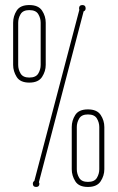

<svg xmlns="http://www.w3.org/2000/svg" viewBox="-20 -730 466 760"><path d="M134 -9Q136 -3 136 -3Q136 10 123 10Q110 10 110 -3Q110 -10 116 -14L294 -691Q294 -692 293.5 -693.5Q293 -695 293 -697Q293 -710 306 -710Q319 -710 319 -697Q319 -688 311 -685ZM161 -473Q161 -448 146.5 -425.5Q132 -403 96 -403Q60 -403 46 -425.5Q32 -448 32 -473V-640Q32 -666 46 -688Q60 -710 96 -710Q132 -710 146.5 -688Q161 -666 161 -640ZM52 -473Q52 -455 61.5 -439Q71 -423 96 -423Q122 -423 131.5 -439Q141 -455 141 -473V-640Q141 -658 131.5 -674Q122 -690 96 -690Q71 -690 61.5 -674Q52 -658 52 -640ZM393 -60Q393 -35 378.5 -12.5Q364 10 328 10Q292 10 278 -12.5Q264 -35 264 -60V-227Q264 -253 278 -275Q292 -297 328 -297Q364 -297 378.5 -275Q393 -253 393 -227ZM284 -60Q284 -42 293.5 -26Q303 -10 328 -10Q354 -10 363.5 -26Q373 -42 373 -60V-227Q373 -245 363.5 -261Q354 -277 328 -277Q303 -277 293.5 -261Q284 -245 284 -227Z"/></svg>

Font: Wire One
Style: Regular
Weight: 400
Designer: Alexei Vanyashin, Gayaneh Bagdasaryan
Foundry: Cyreal
Version: Version 1.102; ttfautohint (v1.8.3)